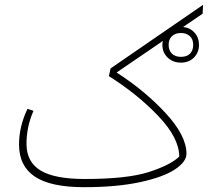

<svg xmlns="http://www.w3.org/2000/svg" viewBox="-20 -765 926 797"><path d="M821 -708 740 -653Q769 -650 787.5 -629.5Q806 -609 806 -579Q806 -547 785 -526Q764 -505 731 -505Q698 -505 676 -526Q654 -547 654 -579Q654 -585 656 -595L464 -464Q581 -389 667.5 -295.5Q754 -202 754 -127Q754 -93 705 -61Q656 -29 559.5 -8.5Q463 12 329 12Q190 12 124.5 -32Q59 -76 59 -165Q59 -240 94 -313L119 -305Q90 -239 90 -168Q90 -93 148 -57.5Q206 -22 332 -22Q508 -22 598 -51Q688 -80 724 -115Q724 -192 637.5 -283Q551 -374 432 -449L439 -481L823 -745ZM731 -628Q708 -628 694 -615Q680 -602 680 -579Q680 -556 693.5 -542.5Q707 -529 731 -529Q756 -529 769 -542.5Q782 -556 782 -579Q782 -602 768 -615Q754 -628 731 -628Z"/></svg>

Font: FiraGO UltraLight
Style: Italic
Weight: 200
Italic angle: -8°
Designer: bBox Type GmbH
Foundry: bBox Type GmbH
Version: Version 1.001